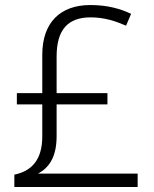

<svg xmlns="http://www.w3.org/2000/svg" viewBox="-20 -743 611 763"><path d="M339 -723C220 -723 148 -654 148 -525V-373H47V-328H148V-201C148 -108 106 -63 37 -49V0H527V-53H131C172 -75 205 -115 205 -202V-328H407V-373H205V-519C205 -626 251 -674 340 -674C395 -674 439 -659 481 -641L501 -688C459 -708 407 -723 339 -723Z"/></svg>

Font: Noto Sans Kannada Light
Style: Regular
Weight: 300
Designer: Jelle Bosma - Monotype Design Team
Foundry: Monotype Imaging Inc.
Version: Version 2.005